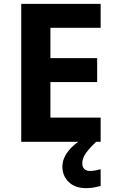

<svg xmlns="http://www.w3.org/2000/svg" viewBox="-20 -734 600 994"><path d="M501 0H90V-714H501V-590H241V-433H483V-309H241V-125H501ZM406 111Q406 131 417 141Q428 151 445 151Q461 151 476 148Q491 145 501 142V229Q485 233 467 236.5Q449 240 425 240Q369 240 336 208.5Q303 177 303 128Q303 99 318 72Q333 45 357.5 22.5Q382 0 413 -17L478 0Q444 32 425 58.5Q406 85 406 111Z"/></svg>

Font: Noto Sans Malayalam
Style: Regular
Weight: 400
Designer: Jelle Bosma - Monotype Design Team
Foundry: Monotype Imaging Inc.
Version: Version 2.103